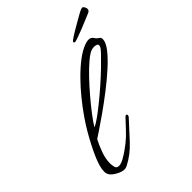

<svg xmlns="http://www.w3.org/2000/svg" viewBox="-203 -834 964 964"><g transform="rotate(-45 279.0 -352.5)"><path d="M119 10Q102 10 78 -3Q54 -16 45 -31Q39 -41 39 -55Q39 -87 62.5 -140.5Q86 -194 122 -256Q138 -284 163.5 -321Q189 -358 221 -397.5Q253 -437 288.5 -473Q324 -509 359.5 -536Q395 -563 427 -574Q440 -579 450 -579Q469 -579 476.5 -566.5Q484 -554 497 -546Q505 -541 505 -530Q505 -507 480 -475Q455 -443 415 -407Q375 -371 329 -335.5Q283 -300 240.5 -270Q198 -240 168 -220Q138 -200 130 -195Q115 -167 102 -131Q89 -95 89 -63Q89 -51 92.5 -36.5Q96 -22 112 -22Q127 -22 147 -33Q167 -44 186 -57.5Q205 -71 216 -80Q242 -101 262 -123Q282 -145 309 -173Q311 -175 313 -176.5Q315 -178 318 -178Q324 -178 324 -171Q324 -165 319 -160Q279 -116 235.5 -69Q192 -22 139 5Q129 10 119 10ZM162 -247Q177 -252 204 -271.5Q231 -291 264.5 -318Q298 -345 332.5 -375.5Q367 -406 396.5 -434.5Q426 -463 445.5 -483.5Q465 -504 468 -512Q470 -518 470 -520Q470 -528 462.5 -531Q455 -534 446 -534Q441 -534 436 -533Q431 -532 427 -531Q410 -525 382 -501.5Q354 -478 322 -444.5Q290 -411 258.5 -374Q227 -337 201.5 -303.5Q176 -270 162 -247ZM398 -618Q389 -618 389 -625Q390 -627 392 -629Q394 -631 395 -632Q410 -643 432.5 -656.5Q455 -670 478 -683Q501 -696 515 -704Q528 -711 534 -713Q540 -715 544 -715Q550 -714 554 -705.5Q558 -697 558 -692Q558 -685 554.5 -681Q551 -677 546 -675Q539 -672 516.5 -662.5Q494 -653 468 -642.5Q442 -632 421.5 -625Q401 -618 398 -618Z"/></g></svg>

Font: Hurricane
Style: Regular
Weight: 400
Designer: Robert E. Leuschke
Foundry: Robert E. Leuschke
Version: Version 1.010; ttfautohint (v1.8.3)